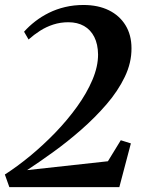

<svg xmlns="http://www.w3.org/2000/svg" viewBox="-24 -770 594 790"><path d="M14.5 0 -4 -52Q46 -84 99.8 -128.2Q153.5 -172.5 203.5 -224.2Q253.5 -276 293.2 -331.2Q333 -386.5 356.2 -441.2Q379.5 -496 379.5 -545.5Q379 -588 364 -617.8Q349 -647.5 321.8 -663Q294.5 -678.5 257.5 -678.5Q224.5 -678.5 195.2 -669Q166 -659.5 141 -643.5Q116 -627.5 93.5 -607.5L75 -639.5Q95 -662 120.8 -682Q146.5 -702 177.2 -717.2Q208 -732.5 243.8 -741Q279.5 -749.5 319.5 -749.5Q379.5 -749.5 423.8 -727.8Q468 -706 492.5 -666Q517 -626 517 -571.5Q517.5 -512 489.5 -453.8Q461.5 -395.5 414.5 -341Q367.5 -286.5 310.8 -236.8Q254 -187 195.8 -145Q137.5 -103 87.5 -70L420 -106.5L473 -193L514.5 -180L467 0Z"/></svg>

Font: Merriweather 96pt SemiBold
Style: Italic
Weight: 600
Italic angle: -7.8°
Version: Version 2.101